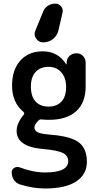

<svg xmlns="http://www.w3.org/2000/svg" viewBox="-20 -815 540 1065"><path d="M218.8 -749Q226.6 -770.5 245.1 -782.7Q263.7 -794.9 287.1 -794.9Q306.6 -794.9 318.8 -779.8Q331.1 -764.6 327.1 -746.1L304.7 -648.4Q297.9 -618.2 274.4 -599.1Q251 -580.1 219.7 -580.1Q194.3 -580.1 180.2 -601.1Q166 -622.1 175.8 -644.5ZM250 -444.3Q204.1 -444.3 177.7 -416Q151.4 -387.7 151.4 -335Q151.4 -280.3 177.2 -252Q203.1 -223.6 250 -223.6Q294.9 -223.6 320.8 -251.5Q346.7 -279.3 346.7 -332Q346.7 -383.8 319.8 -414.1Q293 -444.3 250 -444.3ZM230.5 141.6Q358.4 141.6 358.4 78.1Q358.4 48.8 329.1 33.7Q299.8 18.6 219.7 11.7Q71.3 -1 72.3 -89.8Q72.3 -130.9 111.3 -178.7Q118.2 -185.5 110.4 -194.3Q46.9 -246.1 46.9 -339.8Q46.9 -427.7 92.8 -479Q138.7 -530.3 216.8 -530.3Q301.8 -530.3 346.7 -459Q346.7 -458 348.6 -458H349.6V-468.8Q350.6 -491.2 366.2 -505.4Q381.8 -519.5 404.3 -519.5Q425.8 -519.5 440.4 -504.4Q455.1 -489.3 455.1 -467.8V-335Q455.1 -245.1 402.3 -197.8Q349.6 -150.4 252 -150.4Q225.6 -150.4 213.9 -152.3Q200.2 -154.3 193.4 -146.5Q170.9 -124 170.9 -108.4Q170.9 -90.8 189 -81.5Q207 -72.3 254.9 -68.4Q372.1 -59.6 417 -25.4Q461.9 8.8 461.9 82Q461.9 152.3 402.8 191.4Q343.8 230.5 230.5 230.5Q162.1 230.5 90.8 208Q69.3 201.2 57.1 182.6Q44.9 164.1 44.9 140.6Q44.9 125 59.1 116.2Q73.2 107.4 88.9 113.3Q164.1 141.6 230.5 141.6Z"/></svg>

Font: Rounded-X Mgen+ 2m medium
Style: Regular
Weight: 500
Designer: [Source Han Sans]
Ryoko NISHIZUKA  (kana & ideographs); Paul D. Hunt (Latin, Greek & Cyrillic); Wenlong ZHANG  (bopomofo
Version: Version 1.059.20150602